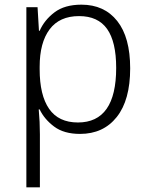

<svg xmlns="http://www.w3.org/2000/svg" viewBox="-20 -563 640 823"><path d="M93 240V-532H141L147 -431H150Q170 -477 213.5 -510Q257 -543 329 -543Q427 -543 482.5 -473Q538 -403 538 -270Q538 -134 480.5 -61.5Q423 11 323 11Q254 11 212 -20.5Q170 -52 150 -94H146Q151 -41 151 13V240ZM314 -38Q478 -38 478 -272Q478 -384 439 -439Q400 -494 319 -494Q235 -494 192.5 -437Q150 -380 150 -277V-266Q150 -155 190.5 -96.5Q231 -38 314 -38Z"/></svg>

Font: Noto Sans Mono Light
Style: Regular
Weight: 300
Designer: Monotype Design Team
Foundry: Monotype Imaging Inc.
Version: Version 2.014; ttfautohint (v1.8.4.7-5d5b)